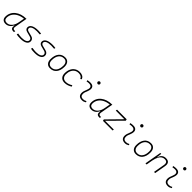

<svg xmlns="http://www.w3.org/2000/svg" viewBox="735 -3147 5561 5561"><g transform="rotate(45 3515.5 -366.5)"><path d="M181.6 10.3Q110.8 10.3 72 -27.8Q33.2 -65.9 33.2 -135.3Q33.2 -223.1 68.4 -294.7Q103.5 -366.2 167 -417Q230.5 -467.8 316.4 -495.1Q402.3 -522.5 503.4 -522.5H512.2L442.4 -126Q435.1 -85.4 450.4 -62.7Q465.8 -40 500.5 -40H534.7L526.9 4.9H503.9Q436 4.9 412.8 -29.5Q389.6 -64 402.8 -138.7H395.5Q362.3 -66.9 306.9 -28.3Q251.5 10.3 181.6 10.3ZM189 -34.7Q274.9 -34.7 339.8 -105.5Q404.8 -176.3 427.2 -306.2L457 -474.6Q341.8 -463.4 257.3 -418Q172.9 -372.6 126.5 -300.5Q80.1 -228.5 80.1 -137.7Q80.1 -88.9 108.9 -61.8Q137.7 -34.7 189 -34.7Z M791.5 9.8Q686 9.8 628.9 -4.9L643.1 -51.3Q735.4 -35.2 799.3 -35.2Q901.9 -35.2 958 -65.2Q1014.2 -95.2 1014.2 -149.4Q1014.2 -178.2 993.7 -199Q973.1 -219.7 936 -229.5L792 -267.6Q750.5 -278.8 727.3 -304.7Q704.1 -330.6 704.1 -366.7Q704.1 -443.4 779.5 -485.4Q855 -527.3 992.7 -527.3Q1020 -527.3 1052.2 -524.9Q1084.5 -522.5 1115.7 -517.6L1103 -475.6Q1024.9 -482.4 981.9 -482.4Q871.6 -482.4 811.3 -453.4Q751 -424.3 751 -371.1Q751 -347.2 768.3 -330.3Q785.6 -313.5 816.9 -305.2L958 -269Q1007.3 -256.8 1034.2 -225.6Q1061 -194.3 1061 -149.4Q1061 -73.7 990.5 -32Q919.9 9.8 791.5 9.8Z M1377.4 9.8Q1272 9.8 1214.8 -4.9L1229 -51.3Q1321.3 -35.2 1385.3 -35.2Q1487.8 -35.2 1543.9 -65.2Q1600.1 -95.2 1600.1 -149.4Q1600.1 -178.2 1579.6 -199Q1559.1 -219.7 1522 -229.5L1377.9 -267.6Q1336.4 -278.8 1313.2 -304.7Q1290 -330.6 1290 -366.7Q1290 -443.4 1365.5 -485.4Q1440.9 -527.3 1578.6 -527.3Q1606 -527.3 1638.2 -524.9Q1670.4 -522.5 1701.7 -517.6L1689 -475.6Q1610.8 -482.4 1567.9 -482.4Q1457.5 -482.4 1397.2 -453.4Q1336.9 -424.3 1336.9 -371.1Q1336.9 -347.2 1354.2 -330.3Q1371.6 -313.5 1402.8 -305.2L1543.9 -269Q1593.3 -256.8 1620.1 -225.6Q1647 -194.3 1647 -149.4Q1647 -73.7 1576.4 -32Q1505.9 9.8 1377.4 9.8Z M2002.9 9.8Q1920.4 9.8 1874 -42.5Q1827.6 -94.7 1827.6 -187.5Q1827.6 -347.7 1899.2 -437.5Q1970.7 -527.3 2097.7 -527.3Q2180.7 -527.3 2227.1 -474.1Q2273.4 -420.9 2273.4 -325.2Q2273.4 -167.5 2201.9 -78.9Q2130.4 9.8 2002.9 9.8ZM2012.7 -35.2Q2113.3 -35.2 2169.9 -111.3Q2226.6 -187.5 2226.6 -323.7Q2226.6 -398.4 2191.2 -440.4Q2155.8 -482.4 2091.8 -482.4Q1989.7 -482.4 1932.1 -406Q1874.5 -329.6 1874.5 -193.8Q1874.5 -119.1 1911.1 -77.1Q1947.8 -35.2 2012.7 -35.2Z M2606.9 -35.2Q2658.2 -35.2 2711.2 -53.5Q2764.2 -71.8 2809.1 -102.1L2827.6 -63Q2780.3 -30.3 2720.5 -10.3Q2660.6 9.8 2597.7 9.8Q2507.3 9.8 2456.5 -43Q2405.8 -95.7 2405.8 -189.9Q2405.8 -292 2441.7 -367.7Q2477.5 -443.4 2542.7 -485.4Q2607.9 -527.3 2695.3 -527.3Q2838.4 -527.3 2882.8 -419.9L2845.2 -391.6Q2825.7 -440.4 2786.9 -461.4Q2748 -482.4 2691.4 -482.4Q2619.6 -482.4 2565.9 -446.8Q2512.2 -411.1 2482.7 -346.7Q2453.1 -282.2 2452.6 -195.8Q2453.6 -120.1 2494.1 -77.6Q2534.7 -35.2 2606.9 -35.2Z M3424.8 -66.9 3439.9 -31.2Q3413.1 -14.2 3383.5 -2.2Q3354 9.8 3315.4 9.8Q3232.9 9.8 3192.4 -31.7Q3151.9 -73.2 3156.7 -153.3Q3159.2 -189.9 3170.9 -224.4Q3182.6 -258.8 3196.3 -291.5Q3210 -324.2 3217.3 -355Q3233.4 -417.5 3206.3 -450Q3179.2 -482.4 3114.3 -482.4Q3067.9 -482.4 3024.9 -471.2L3014.6 -513.7Q3043.5 -522 3072.3 -524.7Q3101.1 -527.3 3129.9 -527.3Q3212.9 -527.3 3248.3 -480.7Q3283.7 -434.1 3261.7 -345.2Q3253.4 -310.5 3240.5 -280.5Q3227.5 -250.5 3216.8 -221.2Q3206.1 -191.9 3203.6 -157.7Q3195.3 -35.2 3314.9 -35.2Q3345.7 -35.2 3369.1 -42.5Q3392.6 -49.8 3424.8 -66.9ZM3307.1 -646Q3287.1 -646 3272.7 -660.2Q3258.3 -674.3 3258.3 -694.3Q3258.3 -714.4 3272.7 -728.8Q3287.1 -743.2 3307.1 -743.2Q3327.1 -743.2 3341.6 -728.8Q3356 -714.4 3356 -694.3Q3356 -674.3 3341.6 -660.2Q3327.1 -646 3307.1 -646Z M3697.3 10.3Q3626.5 10.3 3587.6 -27.8Q3548.8 -65.9 3548.8 -135.3Q3548.8 -223.1 3584 -294.7Q3619.1 -366.2 3682.6 -417Q3746.1 -467.8 3832 -495.1Q3918 -522.5 4019 -522.5H4027.8L3958 -126Q3950.7 -85.4 3966.1 -62.7Q3981.4 -40 4016.1 -40H4050.3L4042.5 4.9H4019.5Q3951.7 4.9 3928.5 -29.5Q3905.3 -64 3918.5 -138.7H3911.1Q3877.9 -66.9 3822.5 -28.3Q3767.1 10.3 3697.3 10.3ZM3704.6 -34.7Q3790.5 -34.7 3855.5 -105.5Q3920.4 -176.3 3942.9 -306.2L3972.7 -474.6Q3857.4 -463.4 3772.9 -418Q3688.5 -372.6 3642.1 -300.5Q3595.7 -228.5 3595.7 -137.7Q3595.7 -88.9 3624.5 -61.8Q3653.3 -34.7 3704.6 -34.7Z M4631.8 -470.7 4210 -43.9H4568.8L4561 0H4166.5L4155.3 -47.4L4571.3 -471.2L4218.8 -473.6L4226.6 -517.6H4620.1Z M5182.6 -66.9 5197.8 -31.2Q5170.9 -14.2 5141.4 -2.2Q5111.8 9.8 5073.2 9.8Q4990.7 9.8 4950.2 -31.7Q4909.7 -73.2 4914.6 -153.3Q4917 -189.9 4928.7 -224.4Q4940.4 -258.8 4954.1 -291.5Q4967.8 -324.2 4975.1 -355Q4991.2 -417.5 4964.1 -450Q4937 -482.4 4872.1 -482.4Q4825.7 -482.4 4782.7 -471.2L4772.5 -513.7Q4801.3 -522 4830.1 -524.7Q4858.9 -527.3 4887.7 -527.3Q4970.7 -527.3 5006.1 -480.7Q5041.5 -434.1 5019.5 -345.2Q5011.2 -310.5 4998.3 -280.5Q4985.4 -250.5 4974.6 -221.2Q4963.9 -191.9 4961.4 -157.7Q4953.1 -35.2 5072.8 -35.2Q5103.5 -35.2 5127 -42.5Q5150.4 -49.8 5182.6 -66.9ZM5064.9 -646Q5044.9 -646 5030.5 -660.2Q5016.1 -674.3 5016.1 -694.3Q5016.1 -714.4 5030.5 -728.8Q5044.9 -743.2 5064.9 -743.2Q5085 -743.2 5099.4 -728.8Q5113.8 -714.4 5113.8 -694.3Q5113.8 -674.3 5099.4 -660.2Q5085 -646 5064.9 -646Z M5518.6 9.8Q5436 9.8 5389.6 -42.5Q5343.3 -94.7 5343.3 -187.5Q5343.3 -347.7 5414.8 -437.5Q5486.3 -527.3 5613.3 -527.3Q5696.3 -527.3 5742.7 -474.1Q5789.1 -420.9 5789.1 -325.2Q5789.1 -167.5 5717.5 -78.9Q5646 9.8 5518.6 9.8ZM5528.3 -35.2Q5628.9 -35.2 5685.5 -111.3Q5742.2 -187.5 5742.2 -323.7Q5742.2 -398.4 5706.8 -440.4Q5671.4 -482.4 5607.4 -482.4Q5505.4 -482.4 5447.8 -406Q5390.1 -329.6 5390.1 -193.8Q5390.1 -119.1 5426.8 -77.1Q5463.4 -35.2 5528.3 -35.2Z M5907.7 0 5999 -517.6H6037.1L6018.6 -365.7H6025.9Q6047.4 -442.9 6097.4 -485.1Q6147.5 -527.3 6224.1 -527.3Q6398.4 -527.3 6365.7 -340.3L6305.7 0H6258.8L6319.3 -344.2Q6331.5 -413.1 6306.4 -447.8Q6281.2 -482.4 6214.4 -482.4Q6165 -482.4 6121.8 -455.3Q6078.6 -428.2 6044.7 -366.2Q6010.7 -304.2 5989.7 -198.7L5954.6 0Z M6940.4 -66.9 6955.6 -31.2Q6928.7 -14.2 6899.2 -2.2Q6869.6 9.8 6831.1 9.8Q6748.5 9.8 6708 -31.7Q6667.5 -73.2 6672.4 -153.3Q6674.8 -189.9 6686.5 -224.4Q6698.2 -258.8 6711.9 -291.5Q6725.6 -324.2 6732.9 -355Q6749 -417.5 6721.9 -450Q6694.8 -482.4 6629.9 -482.4Q6583.5 -482.4 6540.5 -471.2L6530.3 -513.7Q6559.1 -522 6587.9 -524.7Q6616.7 -527.3 6645.5 -527.3Q6728.5 -527.3 6763.9 -480.7Q6799.3 -434.1 6777.3 -345.2Q6769 -310.5 6756.1 -280.5Q6743.2 -250.5 6732.4 -221.2Q6721.7 -191.9 6719.2 -157.7Q6710.9 -35.2 6830.6 -35.2Q6861.3 -35.2 6884.8 -42.5Q6908.2 -49.8 6940.4 -66.9ZM6822.8 -646Q6802.7 -646 6788.3 -660.2Q6773.9 -674.3 6773.9 -694.3Q6773.9 -714.4 6788.3 -728.8Q6802.7 -743.2 6822.8 -743.2Q6842.8 -743.2 6857.2 -728.8Q6871.6 -714.4 6871.6 -694.3Q6871.6 -674.3 6857.2 -660.2Q6842.8 -646 6822.8 -646Z"/></g></svg>

Font: Cascadia Code ExtraLight
Style: Italic
Weight: 200
Italic angle: -10°
Monospace: yes
Designer: Aaron Bell
Foundry: Saja Typeworks
Version: Version 2404.023; ttfautohint (v1.8.4)